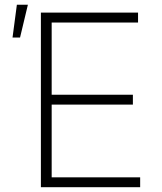

<svg xmlns="http://www.w3.org/2000/svg" viewBox="-20 -780 674 800"><path d="M150.4 0V-727.5H555.2V-686H195.3V-385.3H533.7V-344.2H195.3V-41H564V0ZM32.2 -623.5 50.3 -760.3H96.2L63.5 -623.5Z"/></svg>

Font: Inter Extra Light
Style: Regular
Weight: 200
Designer: Rasmus Andersson
Foundry: rsms
Version: Version 4.000;git-3c8e0fc